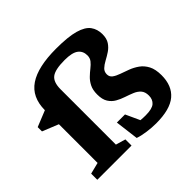

<svg xmlns="http://www.w3.org/2000/svg" viewBox="-175 -953 1172 1172"><g transform="rotate(-45 411.5 -366.5)"><path d="M784.5 -174Q784.5 -83 729 -36Q673.5 11 553 11Q516.5 11 475 5.2Q433.5 -0.5 406 -10.5L387 -162.5H457L499 -71Q520.5 -69 542 -69Q598.5 -69 620.2 -88Q642 -107 642 -140.5Q642 -172.5 626.2 -190.2Q610.5 -208 585.5 -218.2Q560.5 -228.5 532.5 -237.8Q504.5 -247 479.8 -261Q455 -275 439 -300.2Q423 -325.5 423 -368.5Q423 -407.5 436 -433.2Q449 -459 467.8 -477Q486.5 -495 505.5 -509.8Q524.5 -524.5 537.2 -540.5Q550 -556.5 550 -579.5Q550 -617 522.8 -637.5Q495.5 -658 431.5 -658Q349.5 -658 318.5 -634.5Q287.5 -611 287.5 -549V-71.5L351 -53V0H55.5V-53L129.5 -71.5V-405.5L25.5 -447.5V-484.5L129.5 -526.5Q130 -639 208 -691.5Q286 -744 443.5 -744Q546.5 -744 603.8 -727.8Q661 -711.5 683.8 -680.5Q706.5 -649.5 706.5 -606Q706.5 -568.5 690.8 -545Q675 -521.5 652 -506.2Q629 -491 606 -478.8Q583 -466.5 567.2 -451.8Q551.5 -437 551.5 -414Q551.5 -392.5 568.2 -380Q585 -367.5 611.8 -358.2Q638.5 -349 668.2 -337.8Q698 -326.5 724.5 -307.8Q751 -289 767.8 -257Q784.5 -225 784.5 -174Z"/></g></svg>

Font: Newsreader Caption SemiBold
Style: Regular
Weight: 600
Designer: Hugues Gentile
Foundry: Production Type
Version: Version 1.001